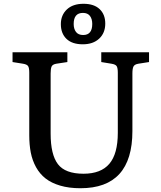

<svg xmlns="http://www.w3.org/2000/svg" viewBox="-20 -975 845 1009"><path d="M415 -742.2Q358.9 -742.2 329.3 -770.8Q299.8 -799.3 299.8 -848.1Q299.8 -895.5 331.3 -925.3Q362.8 -955.1 418.9 -955.1Q474.1 -955.1 503.7 -927Q533.2 -898.9 533.2 -851.1Q533.2 -801.8 501.2 -772Q469.2 -742.2 415 -742.2ZM417 -791Q464.8 -791 464.8 -849.1Q464.8 -875.5 452.6 -891.4Q440.4 -907.2 416 -907.2Q367.2 -907.2 367.2 -849.1Q367.2 -823.2 379.4 -807.1Q391.6 -791 417 -791ZM402.8 14.2Q342.8 14.2 296.4 0.5Q250 -13.2 219.5 -37.1Q189 -61 169.4 -96.4Q149.9 -131.8 141.8 -172.9Q133.8 -213.9 133.8 -264.2V-592.8Q133.8 -617.7 127.9 -627.2Q122.1 -636.7 101.1 -640.1L45.9 -648.9V-700.2H334V-648.9L275.9 -640.1Q256.3 -636.7 251.2 -625.5Q246.1 -614.3 246.1 -588.9V-272.9Q246.1 -162.6 284.4 -112.3Q322.8 -62 418.9 -62Q510.3 -62 554.7 -114.3Q599.1 -166.5 599.1 -276.9V-592.8Q599.1 -617.2 593.3 -627Q587.4 -636.7 565.9 -640.1L512.2 -648.9V-700.2H763.2V-648.9L707 -640.1Q687 -636.7 681.4 -625.5Q675.8 -614.3 675.8 -588.9V-286.1Q675.8 14.2 402.8 14.2Z"/></svg>

Font: Literata Book Medium
Style: Regular
Weight: 500
Designer: Latin by Veronika Burian and Jose Scaglione. Greek by Irene Vlachou. Cyrillic by Vera Evstafieva
Foundry: TypeTogether
Version: Version 2.003;PS 002.003;hotconv 1.0.88;makeotf.lib2.5.64775